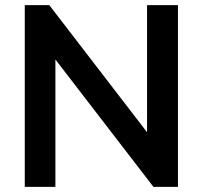

<svg xmlns="http://www.w3.org/2000/svg" viewBox="-20 -732 795 752"><path d="M556 -712H677V0H581L197 -499V0H77V-712H173L556 -214Z"/></svg>

Font: Muli-Bold
Style: Bold
Weight: 700
Version: Version 2.000